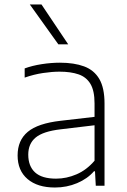

<svg xmlns="http://www.w3.org/2000/svg" viewBox="-20 -828 568 856"><path d="M225 8Q147 8 102.8 -29.8Q58.5 -67.5 58.5 -135Q58.5 -202.5 103.8 -240.2Q149 -278 250 -289.5L401.5 -307V-367Q401.5 -423.5 383.2 -454Q365 -484.5 330.2 -496.5Q295.5 -508.5 245.5 -508.5Q212.5 -508.5 172 -502.5Q131.5 -496.5 90 -482V-523Q124 -535.5 166.2 -542Q208.5 -548.5 247 -548.5Q310.5 -548.5 355 -532Q399.5 -515.5 422.8 -475.8Q446 -436 446 -366.5V0H407L403.5 -64.5H399Q370 -31 323.8 -11.5Q277.5 8 225 8ZM106 -138.5Q106 -87 136.5 -59.2Q167 -31.5 230 -31.5Q276.5 -31.5 321.2 -50.8Q366 -70 401.5 -111.5V-269.5L250.5 -251.5Q172.5 -242.5 139.2 -215Q106 -187.5 106 -138.5ZM240 -630.5 113 -808H165L284 -630.5Z"/></svg>

Font: Encode Sans Semi Expanded ExtraLight
Style: Regular
Weight: 200
Width: 6
Designer: Multiple Designers
Foundry: Impallari Type
Version: Version 3.000; ttfautohint (v1.8.3) -l 8 -r 50 -G 200 -x 14 